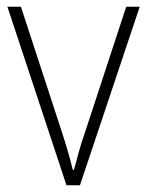

<svg xmlns="http://www.w3.org/2000/svg" viewBox="-20 -549 436 569"><path d="M177 0 2 -529H42L163 -159Q183 -98 196 -45H199Q206 -71 213.5 -98.5Q221 -126 232 -157L354 -529H394L217 0Z"/></svg>

Font: Noto Sans Gujarati SemiCondensed ExtraLight
Style: Regular
Weight: 200
Width: 4
Designer: Jelle Bosma - Monotype Design Team, Universal Thirst
Foundry: Monotype Imaging Inc.
Version: Version 2.106; ttfautohint (v1.8.4.7-5d5b)